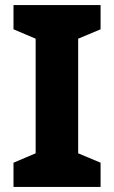

<svg xmlns="http://www.w3.org/2000/svg" viewBox="-20 -734 447 754"><path d="M375 0H33V-95L120 -132V-582L33 -619V-714H375V-619L287 -582V-132L375 -95Z"/></svg>

Font: Noto Sans UI Extra
Style: Regular
Weight: 800
Designer: Monotype Design Team
Foundry: Monotype Imaging Inc.
Version: Version 1.901